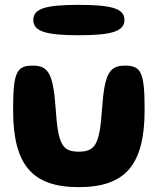

<svg xmlns="http://www.w3.org/2000/svg" viewBox="-20 -820 650 790"><path d="M34 -367C34 -142 112 -50 304 -50C496 -50 575 -142 575 -367C575 -521 562 -550 494 -550C429 -550 410 -515 400 -373C390 -227 373 -196 304 -196C235 -196 219 -227 209 -373C199 -515 180 -550 115 -550C47 -550 34 -521 34 -367ZM117 -738C117 -692 166 -675 304 -675C442 -675 492 -692 492 -738C492 -784 442 -800 304 -800C166 -800 117 -784 117 -738Z"/></svg>

Font: Hussar Skorodowane
Style: Bold
Weight: 700
Foundry: Cannot Into Space Fonts
Version: Version 0.892